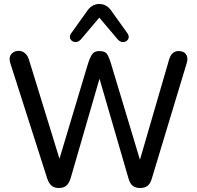

<svg xmlns="http://www.w3.org/2000/svg" viewBox="-20 -932 984 959"><path d="M216 -40 31 -618Q28 -629 28 -637Q28 -655 41 -666.5Q54 -678 74 -678Q91 -678 104.5 -666.5Q118 -655 124 -636L277 -139L418 -609Q430 -648 441.5 -662.5Q453 -677 476 -677Q503 -677 513.5 -663.5Q524 -650 536 -609L679 -134L825 -636Q838 -677 872 -677Q893 -677 904.5 -666Q916 -655 916 -637Q916 -629 913 -618L738 -39Q731 -15 717 -4Q703 7 680 7Q657 7 643 -4Q629 -15 622 -40L477 -539L332 -39Q324 -15 310.5 -4Q297 7 274 7Q252 7 238 -4.5Q224 -16 216 -40ZM358 -722Q346 -722 337.5 -729.5Q329 -737 329 -748Q329 -756 335 -765L418 -881Q441 -912 476 -912Q511 -912 534 -881L617 -765Q623 -756 623 -748Q623 -737 614.5 -729.5Q606 -722 594 -722Q581 -722 569 -734L476 -844L383 -734Q371 -722 358 -722Z"/></svg>

Font: SN Pro
Style: Regular
Weight: 400
Designer: Tobias Whetton
Foundry: Supernotes
Version: Version 1.003